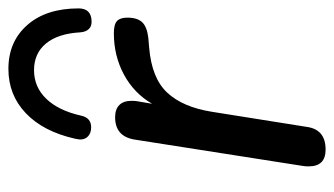

<svg xmlns="http://www.w3.org/2000/svg" viewBox="-189 -599 795 457"><g transform="rotate(-90 208.5 -370.5)"><path d="M41 -33Q41 -42 42 -47L105 -449Q113 -494 158 -494Q177 -494 187 -484Q197 -474 197 -455Q197 -446 196 -441L190 -406Q215 -449 259.5 -473Q304 -497 358 -497Q379 -497 387 -489.5Q395 -482 395 -465Q395 -441 384 -429.5Q373 -418 347 -415L324 -413Q251 -407 216.5 -370Q182 -333 171 -264L135 -38Q129 7 81 7Q41 7 41 -33ZM105 -577Q105 -580 107 -590Q124 -665 167.5 -706.5Q211 -748 273 -748Q338 -748 377.5 -703Q417 -658 417 -581Q417 -550 385 -550Q374 -550 367.5 -557Q361 -564 360 -577Q357 -630 333.5 -658.5Q310 -687 270 -687Q230 -687 202 -658Q174 -629 162 -576Q157 -551 134 -551Q121 -551 113 -558Q105 -565 105 -577Z"/></g></svg>

Font: SN Pro
Style: Italic
Weight: 400
Italic angle: -9°
Designer: Tobias Whetton
Foundry: Supernotes
Version: Version 1.003